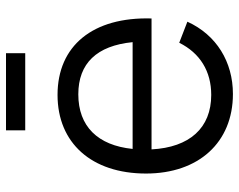

<svg xmlns="http://www.w3.org/2000/svg" viewBox="-97 -665 778 624"><g transform="rotate(-90 292.0 -353.0)"><path d="M180.5 -660H431V-722.5H180.5ZM298.5 15C403 15 490.5 -38.5 533.5 -133L465 -159.5C431.5 -92 372.5 -55.5 295.5 -55.5C188 -55.5 125 -126 118.5 -249.5H544C549.5 -440 455.5 -555 295.5 -555C139.5 -555 40 -444.5 40 -267.5C40 -96.5 141 15 298.5 15ZM297.5 -487.5C398 -487.5 455.5 -427.5 467 -311H120C131.5 -424.5 193.5 -487.5 297.5 -487.5Z"/></g></svg>

Font: Hauora
Style: Regular
Weight: 400
Designer: Mikhail Sharanda
Foundry: WCYS & Co.
Version: Version 1.010